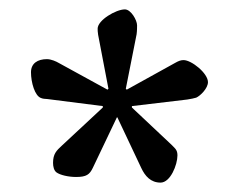

<svg xmlns="http://www.w3.org/2000/svg" viewBox="-20 -730 508 409"><path d="M46 -576C46 -555 54 -525 68 -521C70 -520 76 -519 81 -519L199 -504V-501L112 -420C100 -409 93 -402 93 -383C93 -375 95 -367 100 -363C108 -357 126 -353 142 -353C164 -353 171 -358 178 -373L229 -480H230L281 -372C289 -355 301 -341 322 -341C343 -341 358 -379 358 -399C358 -404 357 -408 355 -411C354 -413 350 -417 346 -421L261 -501V-504L379 -518C386 -519 395 -521 398 -522C407 -526 423 -542 423 -555C423 -574 388 -602 371 -602C365 -602 360 -600 353 -596L250 -539L248 -541L271 -657C272 -664 272 -673 272 -676C272 -687 259 -710 246 -710C227 -710 188 -687 188 -669C188 -667 188 -661 189 -656L211 -541L209 -539L105 -596C100 -599 89 -604 80 -604C60 -604 46 -595 46 -576Z"/></svg>

Font: Monomakh Unicode
Style: Regular
Weight: 400
Version: Version 1.2